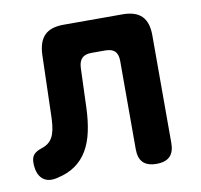

<svg xmlns="http://www.w3.org/2000/svg" viewBox="-67 -621 734 702"><g transform="rotate(-10 300.0 -270.0)"><path d="M117.1 -456Q119.1 -504 141.9 -527Q164.8 -550 212.8 -550H431.6Q479.6 -550 502.6 -527Q525.6 -504 525.6 -456V-56Q525.6 -22.5 509.4 -6.3Q493.1 10 459.6 10Q426.1 10 409.8 -6.3Q393.6 -22.5 393.6 -56V-383.9Q393.6 -408.1 382.2 -419.5Q370.8 -430.9 346.6 -430.9H295.4Q271.2 -430.9 259.8 -419.1Q248.4 -407.4 247.4 -383.9L242.1 -237.2Q240.4 -188.8 231.9 -149.3Q223.4 -109.8 206 -80Q188.5 -50.2 160.9 -30.7Q133.2 -11.2 93.2 -2.5Q56.9 6.4 36.7 -12.5Q16.5 -31.3 16.5 -72.4Q16.5 -91.5 25.9 -102.3Q35.3 -113 58.8 -120.4Q75.7 -126.3 85.9 -136.8Q96.1 -147.3 101.4 -162.8Q106.7 -178.2 108.6 -197.1Q110.5 -216.1 110.8 -237.2Z"/></g></svg>

Font: Maple Mono
Style: Regular
Weight: 400
Monospace: yes
Designer: subframe7536
Version: Version 7.300